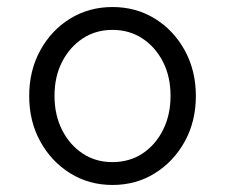

<svg xmlns="http://www.w3.org/2000/svg" viewBox="-20 -516 640 546"><path d="M300 10Q233 10 179.4 -23.4Q125.8 -56.8 94.4 -114Q63 -171.2 63 -243.1Q63 -315 94.4 -372.5Q125.8 -430 179.4 -463Q233 -496 299.9 -496Q366.9 -496 420.4 -463Q474 -430 505.5 -372.5Q537 -315 537 -243.1Q537 -171.2 505.6 -114Q474.1 -56.8 420.6 -23.4Q367 10 300 10ZM299.5 -55Q348 -55 385 -79.3Q422 -103.6 443.5 -146.3Q465 -189 465 -243.5Q465 -298 443.5 -340.2Q421.9 -382.4 384.8 -406.7Q347.7 -431 300 -431Q252 -431 215 -406.5Q178 -382 156.5 -340Q135 -298 135 -243.5Q135 -189 156.5 -146.5Q178 -104 215 -79.5Q252 -55 299.5 -55Z"/></svg>

Font: Red Hat Mono
Style: Regular
Weight: 300
Monospace: yes
Designer: Pentagram, MCKL
Foundry: Pentagram, MCKL
Version: Version 1.023